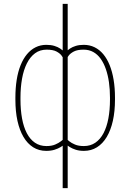

<svg xmlns="http://www.w3.org/2000/svg" viewBox="-20 -770 673 993"><path d="M574.7 -265.1V-254.9Q574.7 -193.8 563.7 -145Q552.7 -96.2 532 -61.5Q511.2 -26.9 481.4 -8.3Q451.7 10.3 414.1 10.3Q390.1 10.3 371.8 4.4Q353.5 -1.5 340.3 -9.8Q327.1 -18.1 319.1 -26.1Q311 -34.2 307.6 -38.1V-483.4Q312 -491.2 320.6 -500.7Q329.1 -510.3 341.8 -518.8Q354.5 -527.3 372.3 -532.7Q390.1 -538.1 413.1 -538.1Q443.8 -538.1 469.2 -525.6Q494.6 -513.2 514.2 -489.7Q533.7 -466.3 547.1 -433.1Q560.5 -399.9 567.6 -357.4Q574.7 -314.9 574.7 -265.1ZM548.8 -254.9V-265.1Q548.8 -307.1 543.5 -344.7Q538.1 -382.3 527.3 -413.1Q516.6 -443.8 500.5 -466.3Q484.4 -488.8 462.4 -501Q440.4 -513.2 412.6 -513.2Q380.4 -513.2 362.1 -503.7Q343.8 -494.1 335.4 -482.7Q327.1 -471.2 323.2 -464.8V-52.2Q327.6 -48.3 338.4 -39.3Q349.1 -30.3 367.7 -22.5Q386.2 -14.6 413.6 -14.6Q447.8 -14.6 473.1 -32Q498.5 -49.3 515.4 -81.3Q532.2 -113.3 540.5 -157.5Q548.8 -201.7 548.8 -254.9ZM59.6 -254.9V-265.1Q59.6 -314.9 66.4 -357.4Q73.2 -399.9 86.7 -433.1Q100.1 -466.3 119.6 -489.7Q139.2 -513.2 164.3 -525.6Q189.5 -538.1 219.7 -538.1Q243.2 -538.1 261 -532.7Q278.8 -527.3 291.5 -518.8Q304.2 -510.3 312.7 -500.7Q321.3 -491.2 326.2 -483.4V-38.1Q323.2 -33.7 315.2 -25.6Q307.1 -17.6 293.9 -9.5Q280.8 -1.5 262.2 4.4Q243.7 10.3 219.2 10.3Q181.2 10.3 151.6 -8.3Q122.1 -26.9 101.6 -61.5Q81.1 -96.2 70.3 -145Q59.6 -193.8 59.6 -254.9ZM85.9 -265.1V-254.9Q85.9 -201.7 94 -157.5Q102.1 -113.3 118.7 -81.3Q135.3 -49.3 160.6 -32Q186 -14.6 220.2 -14.6Q247.1 -14.6 265.4 -22.5Q283.7 -30.3 294.7 -39.1Q305.7 -47.9 310.1 -51.3V-464.8Q306.6 -471.2 298.3 -482.7Q290 -494.1 272 -503.7Q253.9 -513.2 221.2 -513.2Q186.5 -513.2 161.1 -494.4Q135.7 -475.6 118.9 -441.9Q102.1 -408.2 94 -363Q85.9 -317.9 85.9 -265.1ZM304.2 203.1V-750H330.1V203.1Z"/></svg>

Font: Roboto Condensed Thin
Style: Regular
Weight: 250
Width: 3
Designer: Christian Robertson
Foundry: Google
Version: Version 3.009; 2024